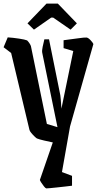

<svg xmlns="http://www.w3.org/2000/svg" viewBox="-49 -823 540 1069"><path d="M157 -52Q154 -53 144 -62.5Q134 -72 125 -83Q116 -94 115 -100L13 -528L-29 -560L-6 -615Q24 -613 57 -608Q90 -603 102 -598Q116 -584 123 -567L212 -133L271 -115L186 -530Q184 -541 188.5 -562.5Q193 -584 198 -604H224L287 -292Q288 -288 289.5 -267.5Q291 -247 293 -218L359 -539L305 -555V-599Q346 -604 384 -609.5Q422 -615 433 -614Q442 -613 454.5 -600Q467 -587 471 -578L341 -119L296 135L352 156V211Q337 213 314.5 215.5Q292 218 269 220.5Q246 223 229.5 224.5Q213 226 209 226Q204 225 196 215Q188 205 181 194Q174 183 173 179L245 -30Q225 -34 197 -40.5Q169 -47 157 -52ZM140 -658 104 -693 210 -803H273L379 -693L344 -658L247 -725H236Z"/></svg>

Font: Grenze Gotisch Medium
Style: Regular
Weight: 500
Designer: Renata Polastri
Foundry: Omnibus-Type
Version: Version 1.001